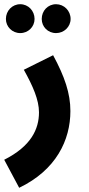

<svg xmlns="http://www.w3.org/2000/svg" viewBox="-56 -661 422 911"><path d="M210 -504C248 -504 279 -534 279 -571C279 -610 248 -641 210 -641C171 -641 142 -610 142 -571C142 -534 171 -504 210 -504ZM40 -504C78 -504 108 -534 108 -571C108 -610 78 -641 40 -641C2 -641 -28 -610 -28 -571C-28 -534 2 -504 40 -504ZM35 230C210 146 278 4 278 -134C278 -218 251 -297 196 -399L57 -330C100 -253 129 -187 129 -128C129 -48 91 33 -36 97Z"/></svg>

Font: Noto Sans Arabic UI XCn XBd
Style: Regular
Weight: 800
Width: 2
Designer: Monotype Design Team, Nadine Chahine and Nizar Qandah
Foundry: Monotype Imaging Inc.
Version: Version 2.010